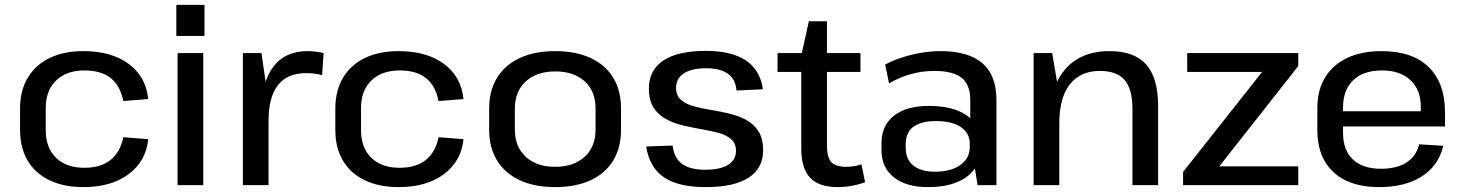

<svg xmlns="http://www.w3.org/2000/svg" viewBox="-20 -757 5989 785"><path d="M321 8Q241 8 182.5 -20Q124 -48 93 -100.5Q62 -153 62 -226V-314Q62 -386 93.5 -439Q125 -492 183 -520Q241 -548 321 -548Q436 -548 506.5 -495.5Q577 -443 586 -352L484 -344Q472 -406 433 -437.5Q394 -469 325 -469Q252 -469 209.5 -428Q167 -387 167 -315V-225Q167 -153 209 -112Q251 -71 325 -71Q392 -71 432 -103Q472 -135 484 -196L586 -188Q577 -98 506 -45Q435 8 321 8Z M811 -540V0H706V-540ZM816 -737V-610H701V-737Z M973 -540H1049L1078 -339V0H973ZM1048 -292Q1048 -418 1096.5 -483Q1145 -548 1237 -548Q1253 -548 1270 -546Q1287 -544 1303 -540L1297 -450Q1266 -458 1231 -458Q1155 -458 1116.5 -409Q1078 -360 1078 -262Z M1610 8Q1530 8 1471.5 -20Q1413 -48 1382 -100.5Q1351 -153 1351 -226V-314Q1351 -386 1382.5 -439Q1414 -492 1472 -520Q1530 -548 1610 -548Q1725 -548 1795.5 -495.5Q1866 -443 1875 -352L1773 -344Q1761 -406 1722 -437.5Q1683 -469 1614 -469Q1541 -469 1498.5 -428Q1456 -387 1456 -315V-225Q1456 -153 1498 -112Q1540 -71 1614 -71Q1681 -71 1721 -103Q1761 -135 1773 -196L1875 -188Q1866 -98 1795 -45Q1724 8 1610 8Z M2250 8Q2166 8 2105.5 -20Q2045 -48 2012.5 -100.5Q1980 -153 1980 -226V-314Q1980 -387 2012.5 -439.5Q2045 -492 2105.5 -520Q2166 -548 2250 -548Q2334 -548 2394.5 -520Q2455 -492 2487 -439.5Q2519 -387 2519 -314V-226Q2519 -153 2487 -100.5Q2455 -48 2394.5 -20Q2334 8 2250 8ZM2250 -75Q2326 -75 2370.5 -116Q2415 -157 2415 -227V-313Q2415 -384 2370.5 -424.5Q2326 -465 2250 -465Q2174 -465 2129.5 -424Q2085 -383 2085 -313V-227Q2085 -157 2129.5 -116Q2174 -75 2250 -75Z M2866 8Q2753 8 2694 -32.5Q2635 -73 2622 -158L2730 -162Q2736 -111 2768.5 -87Q2801 -63 2864 -63Q2924 -63 2956.5 -83Q2989 -103 2989 -140Q2989 -171 2969.5 -188Q2950 -205 2918.5 -213.5Q2887 -222 2849 -228.5Q2811 -235 2773 -244Q2735 -253 2703.5 -270Q2672 -287 2652.5 -316.5Q2633 -346 2633 -395Q2633 -470 2692 -509.5Q2751 -549 2866 -549Q2936 -549 2985.5 -531.5Q3035 -514 3063.5 -479Q3092 -444 3099 -392L2991 -387Q2988 -432 2956.5 -455Q2925 -478 2868 -478Q2808 -478 2776 -457Q2744 -436 2744 -398Q2744 -367 2763.5 -349.5Q2783 -332 2814.5 -323Q2846 -314 2884 -308Q2922 -302 2960 -293Q2998 -284 3029.5 -267.5Q3061 -251 3080.5 -221Q3100 -191 3100 -142Q3100 -69 3040.5 -30.5Q2981 8 2866 8Z M3405 8Q3328 8 3292 -30.5Q3256 -69 3256 -150V-530L3287 -670H3361V-164Q3361 -114 3378.5 -94.5Q3396 -75 3441 -75Q3456 -75 3471.5 -77.5Q3487 -80 3502 -85L3517 -12Q3501 -6 3482.5 -1.5Q3464 3 3444 5.5Q3424 8 3405 8ZM3159 -540H3498V-463H3159Z M3947 -183V-348Q3947 -411 3911.5 -439Q3876 -467 3800 -467Q3751 -467 3704 -454Q3657 -441 3615 -416L3599 -493Q3628 -509 3666 -521.5Q3704 -534 3745.5 -541Q3787 -548 3825 -548Q3939 -548 3996.5 -498.5Q4054 -449 4054 -348V0H3977ZM3774 8Q3685 8 3634.5 -32Q3584 -72 3584 -144V-171Q3584 -244 3635 -284Q3686 -324 3778 -324Q3876 -324 3932 -285.5Q3988 -247 3988 -175V-147Q3988 -74 3931 -33Q3874 8 3774 8ZM3803 -55Q3868 -55 3906.5 -82.5Q3945 -110 3945 -156V-169Q3945 -213 3908.5 -237.5Q3872 -262 3807 -262Q3748 -262 3715.5 -239.5Q3683 -217 3683 -165V-153Q3683 -105 3714.5 -80Q3746 -55 3803 -55Z M4610 -312Q4610 -393 4578 -430Q4546 -467 4477 -467Q4397 -467 4354 -412Q4311 -357 4311 -253L4268 -180V-247Q4268 -393 4332.5 -470.5Q4397 -548 4516 -548Q4618 -548 4666.5 -493Q4715 -438 4715 -323V0H4610ZM4206 -540H4282L4311 -367V0H4206Z M4817 -54 5171 -502 5187 -463H4834V-540H5288V-487L4933 -36L4917 -77H5288V0H4817Z M5619 8Q5539 8 5482.5 -19Q5426 -46 5396 -98.5Q5366 -151 5366 -225V-315Q5366 -388 5397.5 -440Q5429 -492 5488 -520Q5547 -548 5629 -548Q5754 -548 5821 -483Q5888 -418 5888 -297V-240H5451V-302H5804L5789 -278V-321Q5789 -390 5746.5 -429.5Q5704 -469 5631 -469Q5554 -469 5512.5 -429Q5471 -389 5471 -317V-214Q5471 -143 5511.5 -105Q5552 -67 5626 -67Q5691 -67 5731 -93Q5771 -119 5782 -167L5881 -161Q5862 -80 5793.5 -36Q5725 8 5619 8Z"/></svg>

Font: Pathway Extreme 8pt Thin 12pt Medium
Style: Regular
Weight: 500
Version: Version 1.001;gftools[0.9.26]